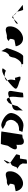

<svg xmlns="http://www.w3.org/2000/svg" viewBox="1989 -2672 682 4701"><g transform="rotate(90 2330.5 -321.0)"><path d="M101 -532C101 -532 195 -465 266 -401C259 -432 229 -546 221 -546C211 -546 99 -540 101 -532ZM266 -401C267 -397 266 -394 266 -393C266 -393 272 -391 279 -387C274 -391 271 -397 266 -401ZM279 -387C309 -359 336 -332 354 -314C340 -351 299 -376 279 -387ZM354 -314C356 -308 358 -301 359 -294C363 -294 367 -295 372 -296ZM372 -296C375 -292 379 -290 378 -290C370 -290 409 -284 408 -276C408 -276 423 -295 445 -319C416 -308 391 -300 372 -296ZM445 -319C501 -339 557 -369 562 -402C568 -442 494 -370 445 -319Z M627 -196C646 -52 819 -160 868 -148C907 -144 945 -152 983 -191C975 -193 949 -212 952 -217C930 -188 918 -257 954 -330C966 -340 1121 -358 1113 -368C1087 -506 976 -570 861 -535C722 -493 608 -341 627 -196ZM952 -218V-217ZM984 -192 983 -191C985 -191 985 -191 984 -190Z M1156 -145 1229 -14C1228 -6 1256 -135 1267 -135C1278 -142 1297 -194 1335 -201C1359 -201 1381 -258 1390 -318C1399 -378 1486 -501 1539 -501C1539 -501 1544 -502 1552 -503C1553 -520 1552 -546 1546 -546C1546 -546 1425 -547 1359 -547C1284 -547 1173 -225 1156 -145ZM1552 -503C1552 -498 1551 -494 1551 -491C1551 -494 1558 -500 1568 -505C1562 -504 1557 -504 1552 -503ZM1568 -505C1599 -510 1639 -517 1612 -517C1596 -517 1580 -511 1568 -505Z M1651 -46C1693 -14 1782 -43 1860 -95C1813 -91 1745 -98 1713 -124C1705 -124 1653 -56 1651 -46ZM1878 -378C1872 -340 1904 -344 1943 -354C1937 -333 1934 -306 1930 -279C1921 -218 1940 -184 1949 -161C2051 -239 2150 -329 2151 -362C2161 -424 1937 -450 1941 -475C1842 -490 1841 -490 1878 -378ZM1860 -95C1891 -98 1916 -105 1917 -114C1956 -128 1957 -140 1949 -161C1919 -137 1889 -114 1860 -95Z M2207 -260C2191 -158 2280 -171 2368 -204C2367 -206 2367 -209 2366 -211C2336 -211 2349 -366 2357 -416C2358 -424 2370 -552 2359 -552C2349 -552 2252 -546 2251 -538C2251 -538 2219 -340 2207 -260ZM2368 -204C2387 -139 2425 -127 2471 -176C2492 -176 2517 -221 2538 -274C2501 -270 2431 -230 2368 -204ZM2538 -274H2544C2640 -282 2683 -322 2685 -408C2674 -408 2687 -546 2686 -538L2577 -403C2572 -370 2556 -319 2538 -274Z M2748 -272C2724 -118 2985 0 3055 -11C3114 -22 3141 -52 3133 -52L3022 -114C2977 -114 2931 -150 2919 -210C2901 -270 2930 -346 2981 -382C2986 -416 3087 -445 3120 -445C3154 -445 3176 -441 3178 -452C3180 -462 3214 -530 3206 -530C3206 -530 3091 -554 3045 -554C2921 -554 2772 -428 2748 -272Z M3198 -14C3197 -6 3493 0 3503 0C3513 0 3544 -152 3545 -159C3549 -184 3581 -209 3620 -290C3660 -371 3625 -412 3541 -386C3535 -386 3530 -383 3524 -378C3527 -416 3529 -454 3525 -454C3534 -568 3451 -586 3368 -544L3367 -536C3365 -532 3278 -529 3277 -525Z M3757 -382C3755 -371 3980 -226 3972 -226L3939 -177C3872 -34 3891 -54 3979 -154L3972 -246C3988 -246 4037 -261 4045 -314C4052 -314 4068 -371 4070 -382C4072 -392 4119 -400 4112 -400L4017 -468L3981 -533C3982 -540 3990 -642 3981 -642C3972 -642 3887 -636 3886 -628L3862 -468H3784C3777 -468 3759 -392 3757 -382Z M4175 -196C4194 -52 4367 -160 4416 -148C4455 -144 4493 -152 4531 -191C4523 -193 4497 -212 4500 -217C4478 -188 4466 -257 4502 -330C4514 -340 4669 -358 4661 -368C4635 -506 4524 -570 4409 -535C4270 -493 4156 -341 4175 -196ZM4500 -218V-217ZM4532 -192 4531 -191C4533 -191 4533 -191 4532 -190Z"/></g></svg>

Font: Ampere
Style: SCCndIta
Weight: 400
Version: Version 1